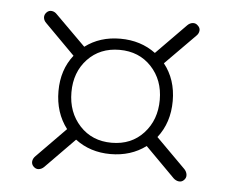

<svg xmlns="http://www.w3.org/2000/svg" viewBox="-40 -607 628 524"><g transform="rotate(5 274.5 -345.0)"><path d="M71.5 -162 151.5 -243.5Q119 -286 119 -345Q119 -403.5 151.5 -444.5L70 -526.5Q63 -533 62.2 -541.2Q61.5 -549.5 68 -556Q74 -562 82 -561Q90 -560 96 -553.5L178.5 -471.5Q219 -502 275 -502Q331 -502 372 -471.5L453.5 -554.5Q460 -561 468.2 -561.8Q476.5 -562.5 482.5 -556Q489 -550 488 -542Q487 -534 480.5 -528L399 -445.5Q432 -404 432 -345Q432 -285.5 399 -243.5L480 -162.5Q486 -156 487 -147.8Q488 -139.5 481.5 -133Q475.5 -127 467.5 -128Q459.5 -129 453 -135L372 -216.5Q331 -186 275 -186Q219.5 -186 178.5 -217L98.5 -135.5Q92 -129 84 -128Q76 -127 69.5 -133.5Q63.5 -139.5 64.2 -147.5Q65 -155.5 71.5 -162ZM275.5 -217Q329.5 -217 363 -253.5Q396.5 -290 396.5 -345Q396.5 -399.5 362.8 -435.5Q329 -471.5 275.5 -471.5Q222 -471.5 188.2 -435.8Q154.5 -400 154.5 -345Q154.5 -290 188.2 -253.5Q222 -217 275.5 -217Z"/></g></svg>

Font: Fraunces 72pt S050 Light
Style: Regular
Weight: 300
Version: Version 1.000; ttfautohint (v1.8.3)